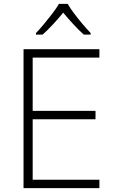

<svg xmlns="http://www.w3.org/2000/svg" viewBox="-20 -967 592 987"><path d="M491 0H101V-714H491V-671H148V-397H471V-354H148V-43H491ZM328 -947Q340 -926 360.5 -898.5Q381 -871 404 -844Q427 -817 446 -797V-789H411Q384 -813 356 -843.5Q328 -874 305 -902Q282 -874 254 -843.5Q226 -813 199 -789H165V-797Q184 -817 206.5 -844Q229 -871 250 -898.5Q271 -926 283 -947Z"/></svg>

Font: Noto Kufi Arabic ExtraLight
Style: Regular
Weight: 200
Designer: Monotype Design Team, David Williams, Khaled Hosny
Foundry: Google LLC
Version: Version 2.109; ttfautohint (v1.8.4.7-5d5b)